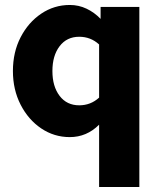

<svg xmlns="http://www.w3.org/2000/svg" viewBox="-20 -544 640 773"><path d="M261 8Q198 8 146 -27Q94 -62 63 -122.5Q32 -183 32 -258Q32 -334 63 -394Q94 -454 146 -489Q198 -524 261 -524Q297 -524 328.5 -509Q360 -494 385 -468V-516H541V209H379V-42Q329 8 261 8ZM299 -120Q345 -120 379 -151V-365Q345 -396 299 -396Q249 -396 220 -358Q191 -320 191 -258Q191 -196 220 -158Q249 -120 299 -120Z"/></svg>

Font: Red Hat Mono
Style: Bold
Weight: 700
Monospace: yes
Designer: Pentagram, MCKL
Foundry: Pentagram, MCKL
Version: Version 1.023; ttfautohint (v1.8.3)